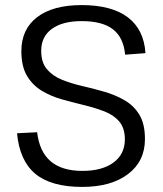

<svg xmlns="http://www.w3.org/2000/svg" viewBox="-20 -728 639 755"><path d="M303 7Q181 7 119 -44.5Q57 -96 47 -204L126 -208Q135 -131 179.5 -93.5Q224 -56 304 -56Q382 -56 426.5 -89Q471 -122 471 -180Q471 -224 449 -250Q427 -276 390.5 -290Q354 -304 311 -314.5Q268 -325 224.5 -337Q181 -349 144.5 -371Q108 -393 86 -430Q64 -467 64 -527Q64 -613 126 -660.5Q188 -708 301 -708Q419 -708 482.5 -660Q546 -612 552 -519L472 -513Q466 -580 424.5 -612.5Q383 -645 301 -645Q226 -645 184 -614.5Q142 -584 142 -528Q142 -483 164 -456.5Q186 -430 222.5 -415Q259 -400 302.5 -390Q346 -380 389.5 -367.5Q433 -355 469.5 -334Q506 -313 528 -277Q550 -241 550 -181Q550 -94 483.5 -43.5Q417 7 303 7Z"/></svg>

Font: Pathway Extreme 8pt Thin Light
Style: Regular
Weight: 300
Version: Version 1.001;gftools[0.9.26]